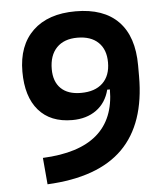

<svg xmlns="http://www.w3.org/2000/svg" viewBox="-51 -742 689 798"><g transform="rotate(-5 293.0 -343.0)"><path d="M241.2 -247.1Q150.4 -247.1 101.1 -304Q51.8 -360.8 51.8 -465.3Q51.8 -574.7 115.2 -635.5Q178.7 -696.3 293.5 -696.3Q410.6 -696.3 471.9 -633.3Q533.2 -570.3 533.2 -449.2V-404.3Q533.2 -206.5 430.2 -103.5Q327.1 -0.5 115.2 9.8L105.5 -101.1Q407.2 -114.3 407.7 -360.4H396.5Q382.8 -306.2 341.8 -276.6Q300.8 -247.1 241.2 -247.1ZM287.1 -356.4Q345.7 -356.4 377.7 -387Q409.7 -417.5 409.7 -473.1Q409.7 -526.9 378.7 -556.6Q347.7 -586.4 291.5 -586.4Q235.8 -586.4 205.1 -554.7Q174.3 -522.9 174.3 -465.3Q174.3 -413.1 203.4 -384.8Q232.4 -356.4 287.1 -356.4Z"/></g></svg>

Font: Cascadia Mono PL SemiBold
Style: Regular
Weight: 600
Monospace: yes
Designer: Aaron Bell
Foundry: Saja Typeworks
Version: Version 2404.023; ttfautohint (v1.8.4)